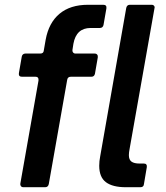

<svg xmlns="http://www.w3.org/2000/svg" viewBox="-20 -783 696 803"><path d="M184 -13Q181 0 169 0H78Q71 0 67.5 -4.5Q64 -9 65 -15L141 -446V-450Q141 -462 129 -462H72Q57 -462 59 -477L71 -546Q72 -552 76 -555.5Q80 -559 86 -559H148Q162 -559 163 -571L171 -617Q184 -688 229 -725.5Q274 -763 348 -763H412Q427 -763 425 -748L413 -679Q412 -673 408 -669.5Q404 -666 398 -666H359Q299 -666 287 -600L283 -574V-571Q283 -566 286.5 -562.5Q290 -559 295 -559H376Q383 -559 386.5 -554.5Q390 -550 389 -543L377 -474Q374 -462 362 -462H276Q263 -462 261 -449ZM582 -13Q581 0 567 0H506Q451 0 423 -21Q395 -42 395 -90Q395 -109 399 -129L508 -750Q511 -763 523 -763H614Q621 -763 624.5 -758.5Q628 -754 626 -748L522 -160Q519 -145 519 -134Q519 -115 530 -107Q541 -99 564 -99H582Q589 -99 592 -95Q595 -91 594 -84Z"/></svg>

Font: Open Sauce Two SemiBold Italic
Style: Regular
Weight: 600
Italic angle: -10°
Designer: Alfredo Marco Pradil
Foundry: Creative Sauce Fz LLC
Version: Version 1.477